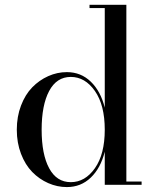

<svg xmlns="http://www.w3.org/2000/svg" viewBox="-20 -770 644 800"><path d="M570 -13.5V0H416.5V-138Q399.5 -69.5 358.2 -30Q317 9.5 258.5 9.5Q218.5 9.5 181 -7Q143.5 -23.5 114.2 -53.5Q85 -83.5 67.5 -129.2Q50 -175 50 -229.5Q50 -284 67.5 -330Q85 -376 114.2 -406Q143.5 -436 181 -452.8Q218.5 -469.5 258.5 -469.5Q317 -469.5 358.2 -429.8Q399.5 -390 416.5 -321.5V-736.5H353V-750H506.5V-13.5ZM416.5 -229.5Q416.5 -332 375.5 -390.8Q334.5 -449.5 275 -449.5Q216 -449.5 184.8 -390.8Q153.5 -332 153.5 -229.5Q153.5 -127 184.8 -69Q216 -11 275 -11Q334.5 -11 375.5 -69.2Q416.5 -127.5 416.5 -229.5Z"/></svg>

Font: Bodoni* 16pt
Style: Regular
Weight: 400
Version: Version 2.3